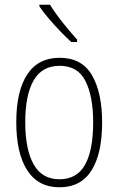

<svg xmlns="http://www.w3.org/2000/svg" viewBox="-20 -784 502 814"><path d="M413 -265Q413 -133 368 -61.5Q323 10 232 10Q142 10 95.5 -62Q49 -134 49 -266Q49 -398 95.5 -468.5Q142 -539 233 -539Q327 -539 370 -465Q413 -391 413 -265ZM87 -266Q87 -151 122.5 -87.5Q158 -24 232 -24Q306 -24 340.5 -85.5Q375 -147 375 -266Q375 -375 342.5 -440Q310 -505 233 -505Q158 -505 122.5 -443Q87 -381 87 -266ZM192 -764Q215 -727 246.5 -687.5Q278 -648 307 -616V-606H282Q261 -625 235.5 -651.5Q210 -678 186.5 -705.5Q163 -733 147 -757V-764Z"/></svg>

Font: Noto Sans Kannada Condensed ExtraLight
Style: Regular
Weight: 200
Width: 3
Designer: Jelle Bosma - Monotype Design Team
Foundry: Monotype Imaging Inc.
Version: Version 2.005; ttfautohint (v1.8.4.7-5d5b)